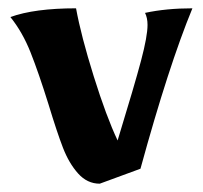

<svg xmlns="http://www.w3.org/2000/svg" viewBox="-20 -433 488 462"><path d="M97 -181Q73 -258 53.5 -307Q34 -356 5 -392Q63 -413 163 -413Q175 -347 205.5 -249.5Q236 -152 263 -95Q304 -229 319.5 -287.5Q335 -346 335 -373Q335 -390 329 -402Q380 -413 443 -413Q386 -275 318 -27L220 9Q190 9 168 -15.5Q146 -40 131.5 -77.5Q117 -115 97 -181Z"/></svg>

Font: Mirza
Style: Bold
Weight: 700
Designer: Arabic design by Kourosh Beigpour, Latin design by Eduardo Tunni, engineering by Lasse Fister
Version: Version 1.0010g